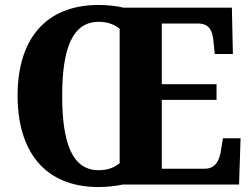

<svg xmlns="http://www.w3.org/2000/svg" viewBox="-20 -745 1018 775"><path d="M378 10C409 10 448 6 475 0H945L951 -187H880L872 -139C866 -94 847 -64 807 -64H633V-342H854V-405H633V-650H779C822 -650 838 -626 842 -575L847 -527H920L916 -714H479C451 -721 411 -725 379 -725C158 -725 51 -580 51 -359C51 -137 158 10 378 10ZM378 -58C271 -58 231 -169 231 -358C231 -547 271 -657 379 -657C415 -657 444 -645 463 -629V-86C440 -68 414 -58 378 -58Z"/></svg>

Font: Noto Serif Tamil SemiCondensed ExtraBold
Style: Italic
Weight: 800
Width: 4
Italic angle: -12°
Designer: Indian Type Foundry, Tom Grace, and the Monotype Design Team
Foundry: Monotype Imaging Inc.
Version: Version 2.003